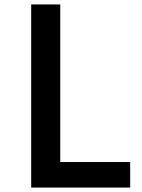

<svg xmlns="http://www.w3.org/2000/svg" viewBox="-20 -845 639 865"><path d="M120.5 0V-825H251.5V-115H566.5V0Z"/></svg>

Font: Spartan Thin SemiBold
Style: Regular
Weight: 600
Version: Version 1.004